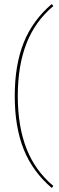

<svg xmlns="http://www.w3.org/2000/svg" viewBox="-20 -760 293 950"><path d="M244 -730Q154 -655 111 -545Q68 -435 68 -285Q68 -135 111 -25Q154 85 244 160L236 170Q142 90 97.5 -20.5Q53 -131 53 -285Q53 -439 97.5 -549.5Q142 -660 236 -740Z"/></svg>

Font: Work Sans Hairline
Style: Regular
Weight: 400
Designer: Wei Huang
Foundry: Wei Huang
Version: Version 1.032